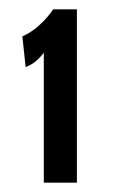

<svg xmlns="http://www.w3.org/2000/svg" viewBox="-20 -778 246 412"><path d="M74 -665Q57 -642 35 -634L28 -700Q47 -708 65 -724.5Q83 -741 94 -758H145V-386H74Z"/></svg>

Font: Cabin Condensed
Style: Regular
Weight: 400
Width: 3
Designer: Pablo Impallari
Foundry: Pablo Impallari. http://www.impallari.com Igino Marini. http://www.ikern.com
Version: Version 2.200